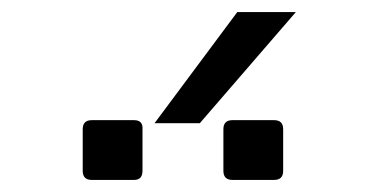

<svg xmlns="http://www.w3.org/2000/svg" viewBox="-20 -945 640 318"><path d="M373 -925H470L311 -741H236ZM132 -647Q117 -647 117 -662V-731Q117 -746 132 -746H202Q217 -746 216 -731V-662Q216 -647 202 -647ZM365 -647Q350 -647 350 -662V-731Q350 -746 365 -746H434Q449 -746 449 -731V-662Q449 -647 434 -647Z"/></svg>

Font: PlemolJP35 Console
Style: Regular
Weight: 400
Version: v2.0.3; ttfautohint (v1.8.4.7-5d5b-dirty) -l 6 -r 45 -G 200 